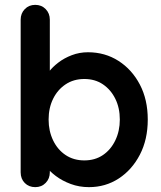

<svg xmlns="http://www.w3.org/2000/svg" viewBox="-20 -760 663 790"><path d="M342 -545Q412 -545 467.5 -509.5Q523 -474 555.5 -412Q588 -350 588 -268Q588 -186 555.5 -123.5Q523 -61 468.5 -25.5Q414 10 346 10Q306 10 271 -3Q236 -16 209.5 -36Q183 -56 168.5 -76.5Q154 -97 154 -111L185 -124V-51Q185 -25 168 -7.5Q151 10 125 10Q99 10 82 -7Q65 -24 65 -51V-679Q65 -705 82 -722.5Q99 -740 125 -740Q151 -740 168 -722.5Q185 -705 185 -679V-425L168 -434Q168 -447 182 -465.5Q196 -484 220 -502.5Q244 -521 275.5 -533Q307 -545 342 -545ZM327 -435Q283 -435 250 -413Q217 -391 198.5 -353.5Q180 -316 180 -268Q180 -221 198.5 -182.5Q217 -144 250 -122Q283 -100 327 -100Q371 -100 403.5 -122Q436 -144 454.5 -182.5Q473 -221 473 -268Q473 -316 454.5 -353.5Q436 -391 403.5 -413Q371 -435 327 -435Z"/></svg>

Font: Quicksand Variable Light
Style: Regular
Weight: 300
Designer: Andrew Paglinawan
Foundry: Andrew Paglinawan
Version: Version 3.004